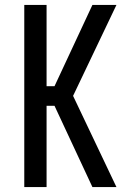

<svg xmlns="http://www.w3.org/2000/svg" viewBox="-20 -755 540 775"><path d="M78 0V-735H168V-407H200L353 -735H450L275 -368L450 0H353L200 -328H168V0Z"/></svg>

Font: Iosevka SS10 Medium
Style: Regular
Weight: 500
Monospace: yes
Designer: Belleve Invis
Foundry: Belleve Invis
Version: Version 28.0.6; ttfautohint (v1.8.4)